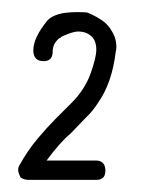

<svg xmlns="http://www.w3.org/2000/svg" viewBox="-20 -595 233 317"><path d="M78 -532Q67 -523 67 -510Q67 -494 52 -494Q35 -494 35 -512Q35 -533 59 -562Q65 -568 76.5 -571.5Q88 -575 108 -575Q122 -575 125 -574Q139 -568 149 -561Q159 -554 165 -543Q170 -535 171.5 -525.5Q173 -516 171 -509Q165 -459 143 -427Q133 -411 121 -400L97 -375Q78 -359 57 -330H138Q154 -330 154 -313Q154 -298 139 -298H27Q20 -298 14 -302Q10 -310 10 -314Q10 -319 12 -322Q26 -347 42 -366Q58 -385 71 -398L98 -425Q120 -447 129.5 -473.5Q139 -500 139 -513Q139 -528 130.5 -535.5Q122 -543 109 -543Q101 -543 85 -536L81 -534L79 -532Z"/></svg>

Font: Gruenewald VA
Style: Regular
Weight: 400
Designer: Peter Wiegel
Foundry: Peter Wiegel, nach dem Schriftentwurf von Dr. H. Gr¸newald
Version: Version 0.007